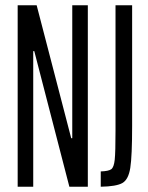

<svg xmlns="http://www.w3.org/2000/svg" viewBox="-20 -708 562 728"><path d="M47 0V-688H119L250 -184H254V-688H313V0H243L110 -514H106V0ZM418 -212V-688H481V-231Q481 -116 474 -71.5Q467 -27 444 -14Q421 -1 362 0V-58Q392 -59 402 -66.5Q412 -74 415 -102.5Q418 -131 418 -212Z"/></svg>

Font: Saira Ultra Condensed
Style: Regular
Weight: 400
Width: 1
Designer: Hector Gatti with collaboration of the Omnibus-Type team
Foundry: Omnibus-Type
Version: Version 1.001; ttfautohint (v1.8)